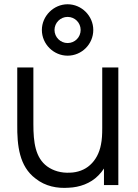

<svg xmlns="http://www.w3.org/2000/svg" viewBox="-20 -885 659 918"><path d="M303.1 -618.8C370.8 -618.8 426 -674 426 -741.7C426 -808.3 370.8 -864.6 303.1 -864.6C236.5 -864.6 180.2 -808.3 180.2 -741.7C180.2 -674 236.5 -618.8 303.1 -618.8ZM303.1 -804.2C338.5 -804.2 365.6 -776 365.6 -741.7C365.6 -707.3 338.5 -679.2 303.1 -679.2C268.8 -679.2 240.6 -707.3 240.6 -741.7C240.6 -776 268.8 -804.2 303.1 -804.2ZM468.8 -562.5V-272.9C468.8 -243.8 467.7 -216.7 462.5 -192.7C455.2 -154.2 437.5 -119.8 410.4 -95.8C385.4 -72.9 351 -60.4 314.6 -59.4C272.9 -57.3 235.4 -67.7 205.2 -89.6C149 -131.2 139.6 -204.2 139.6 -291.7V-562.5H62.5V-289.6C61.5 -189.6 71.9 -89.6 150 -31.3C196.9 6.2 254.2 16.7 309.4 12.5C359.4 10.4 412.5 -7.3 450 -45.8C460.4 -56.3 469.8 -67.7 477.1 -79.2V0H545.8V-562.5Z"/></svg>

Font: Manrope3
Style: Regular
Weight: 400
Width: 4
Designer: Mikhail Sharanda
Foundry: Mikhail Sharanda
Version: Version 3.000;PS 003.000;hotconv 1.0.88;makeotf.lib2.5.64775